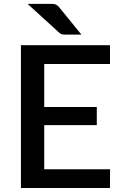

<svg xmlns="http://www.w3.org/2000/svg" viewBox="-20 -948 616 968"><path d="M535 -94.5 534.5 0H85.5V-720H534.5V-625.5H203V-408.5H468V-317H203V-94.5ZM232.5 -928.5Q241.5 -928.5 248.2 -928Q255 -927.5 260.2 -925.5Q265.5 -923.5 270 -919.8Q274.5 -916 279.5 -910L390.5 -773.5H313Q300 -773.5 292.8 -775Q285.5 -776.5 277 -784.5L119 -928.5Z"/></svg>

Font: LatoLatin Semibold
Style: Regular
Weight: 600
Designer: Lukasz Dziedzic with Adam Twardoch and Botio Nikoltchev
Foundry: tyPoland Lukasz Dziedzic
Version: Version 2.015; 2015-08-06; http://www.latofonts.com/